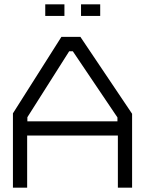

<svg xmlns="http://www.w3.org/2000/svg" viewBox="-20 -871 673 891"><path d="M527 0V-242H106V0H40V-345L265 -700H353L593 -343V0ZM525 -326 318 -633H301L107 -327V-308H525ZM190 -851H279V-797H190ZM356 -797V-851H445V-797Z"/></svg>

Font: Turret Road Medium
Style: Regular
Weight: 500
Designer: Noponies
Foundry: Noponies
Version: Version 1.001; ttfautohint (v1.8)